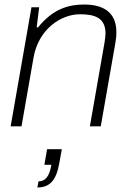

<svg xmlns="http://www.w3.org/2000/svg" viewBox="-20 -558 578 848"><path d="M27 0H75L128 -303C150 -431 251 -495 333 -495C398 -495 446 -480 446 -410C446 -400 444 -386 442 -372L377 0H425L490 -371C493 -387 494 -402 494 -416C494 -504 436 -538 352 -538C284 -538 215 -520 148 -437H142L153 -526H119ZM145 270C200 270 229 238 242 162L253 101H188L176 170H207C198 221 181 243 150 243Z"/></svg>

Font: Archivo Thin
Style: Italic
Weight: 100
Italic angle: -10°
Designer: Hector Gatti
Foundry: Omnibus-Type
Version: Version 2.001